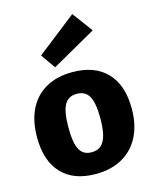

<svg xmlns="http://www.w3.org/2000/svg" viewBox="-127 -936 830 1034"><g transform="rotate(-15 288.5 -419.5)"><path d="M296 -550Q420 -550 487.5 -479.5Q555 -409 555 -278Q555 -187 521.5 -122Q488 -57 426 -22Q364 13 278 13Q155 13 88.5 -57.5Q22 -128 22 -259Q22 -351 54.5 -416Q87 -481 148.5 -515.5Q210 -550 296 -550ZM289 -431Q241 -431 220 -392.5Q199 -354 199 -267Q199 -180 219.5 -143Q240 -106 286 -106Q319 -106 339 -123.5Q359 -141 368.5 -177.5Q378 -214 378 -271Q378 -357 357 -394Q336 -431 289 -431ZM214 -599 157 -680 377 -852 461 -739Z"/></g></svg>

Font: Bitter Thin ExtraBold
Style: Regular
Weight: 800
Version: Version 3.020